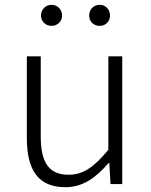

<svg xmlns="http://www.w3.org/2000/svg" viewBox="-20 -768 630 801"><path d="M253 13C327 13 381 -28 433 -88H436L441 0H490V-533H432V-143C372 -71 328 -39 266 -39C184 -39 150 -90 150 -199V-533H92V-192C92 -55 142 13 253 13ZM195 -660C220 -660 239 -679 239 -703C239 -728 220 -748 195 -748C170 -748 151 -728 151 -703C151 -679 170 -660 195 -660ZM396 -660C421 -660 439 -679 439 -703C439 -728 421 -748 396 -748C370 -748 352 -728 352 -703C352 -679 370 -660 396 -660Z"/></svg>

Font: Noto Sans CJK JP Light
Style: Regular
Weight: 300
Designer: Ryoko NISHIZUKA (kana & ideographs); Paul D. Hunt (Latin, Greek & Cyrillic); Wenlong ZHANG (bopomofo); Sandoll Communica
Foundry: Adobe Systems Incorporated
Version: Version 1.004;PS 1.004;hotconv 1.0.82;makeotf.lib2.5.63406